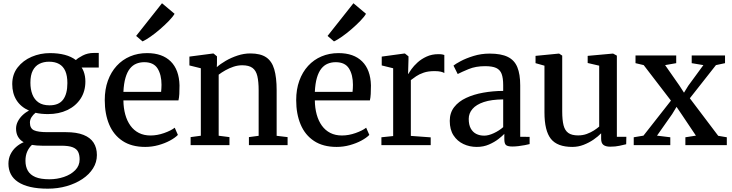

<svg xmlns="http://www.w3.org/2000/svg" viewBox="-20 -895 4511 1184"><path d="M275 268.5Q212.5 268.5 166.8 257.8Q121 247 91 227Q61 207 46.5 178.5Q32 150 32 114.5Q32 82.5 44.8 56.5Q57.5 30.5 79 11.5Q100.5 -7.5 126 -18Q103 -31 91 -52Q79 -73 79 -102Q79 -124.5 89.8 -145.8Q100.5 -167 118.8 -184.5Q137 -202 159 -213Q108 -235.5 81.8 -277.2Q55.5 -319 55.5 -376.5Q55.5 -436.5 88.8 -479.2Q122 -522 175.2 -544.8Q228.5 -567.5 288 -567.5Q339 -567.5 379.5 -556.8Q420 -546 448 -524.5Q459 -536.5 489.8 -552.5Q520.5 -568.5 558.5 -568.5H589V-478.5H483.5Q491 -467.5 496 -454Q501 -440.5 503.8 -425Q506.5 -409.5 506.5 -392.5Q506.5 -331.5 476.8 -286.2Q447 -241 395 -216.2Q343 -191.5 276 -191.5Q255 -191.5 235.5 -193.5Q216 -195.5 199 -199.5Q184 -187.5 174.2 -172Q164.5 -156.5 164.5 -139Q164.5 -103.5 189.2 -91.8Q214 -80 274 -80H387.5Q452.5 -80 494.8 -63.2Q537 -46.5 557.2 -15Q577.5 16.5 577.5 61Q577.5 105.5 553.8 143.2Q530 181 488 209Q446 237 391.2 252.8Q336.5 268.5 275 268.5ZM285 210.5Q331.5 210.5 374 196.2Q416.5 182 443.8 154.5Q471 127 471 88Q471 60.5 462 41.8Q453 23 428.5 13.2Q404 3.5 357 3.5H239Q222 3.5 206.2 2.2Q190.5 1 177 -1.5Q158.5 15.5 147.8 39.8Q137 64 137 96.5Q137 132 151.5 157.5Q166 183 198.2 196.8Q230.5 210.5 285 210.5ZM285.5 -245.5Q343 -245.5 369.2 -280.8Q395.5 -316 395.5 -382.5Q395.5 -427.5 382.8 -456.8Q370 -486 344.8 -500.2Q319.5 -514.5 282.5 -514.5Q249 -514.5 223 -501.5Q197 -488.5 182.2 -460Q167.5 -431.5 167.5 -385Q167.5 -344 179.8 -312.5Q192 -281 217.8 -263.2Q243.5 -245.5 285.5 -245.5Z M875.5 11Q791.5 11 736 -25.8Q680.5 -62.5 653.2 -127.5Q626 -192.5 626 -277.5Q626 -344 645.2 -397.2Q664.5 -450.5 699.5 -488.8Q734.5 -527 782.2 -547.2Q830 -567.5 887 -567.5Q981 -567.5 1032.8 -516.2Q1084.5 -465 1087 -368.5Q1087 -338 1085.8 -315.5Q1084.5 -293 1080.5 -276H741Q741.5 -228.5 752.5 -188.8Q763.5 -149 784.5 -120Q805.5 -91 836.5 -75.2Q867.5 -59.5 908 -59.5Q949.5 -59.5 992 -74.5Q1034.5 -89.5 1057.5 -107.5L1077 -63Q1059.5 -45 1028 -28Q996.5 -11 956.8 0Q917 11 875.5 11ZM741 -328.5H973.5Q974.5 -338 975.2 -350.2Q976 -362.5 976 -372Q976 -433.5 951.8 -472.5Q927.5 -511.5 869.5 -511.5Q843 -511.5 820.5 -502.2Q798 -493 781 -471.8Q764 -450.5 753.8 -415.2Q743.5 -380 741 -328.5ZM858.5 -640 819.5 -673.5 979 -875 1056.5 -810Q1046 -791.5 1021.5 -766.2Q997 -741 967 -715Q937 -689 908.2 -669Q879.5 -649 860 -640Z M1218.5 -58V-474L1148 -491.5V-546L1293 -565H1297L1318 -547.5V-506L1317 -481Q1338.5 -500.5 1372 -520Q1405.5 -539.5 1445 -552.5Q1484.5 -565.5 1523.5 -565.5Q1586 -565.5 1621.2 -541.8Q1656.5 -518 1671.2 -467.8Q1686 -417.5 1686 -339V-57.5L1753.5 -49.5V0H1515V-49.5L1575 -57.5V-338Q1575 -391 1567 -425.5Q1559 -460 1537 -476.2Q1515 -492.5 1473.5 -492.5Q1447 -492.5 1420.5 -483.8Q1394 -475 1370 -461.5Q1346 -448 1328.5 -434.5V-58L1395 -49.5V0H1155.5V-49.5Z M2056 11Q1972 11 1916.5 -25.8Q1861 -62.5 1833.8 -127.5Q1806.5 -192.5 1806.5 -277.5Q1806.5 -344 1825.8 -397.2Q1845 -450.5 1880 -488.8Q1915 -527 1962.8 -547.2Q2010.5 -567.5 2067.5 -567.5Q2161.5 -567.5 2213.2 -516.2Q2265 -465 2267.5 -368.5Q2267.5 -338 2266.2 -315.5Q2265 -293 2261 -276H1921.5Q1922 -228.5 1933 -188.8Q1944 -149 1965 -120Q1986 -91 2017 -75.2Q2048 -59.5 2088.5 -59.5Q2130 -59.5 2172.5 -74.5Q2215 -89.5 2238 -107.5L2257.5 -63Q2240 -45 2208.5 -28Q2177 -11 2137.2 0Q2097.5 11 2056 11ZM1921.5 -328.5H2154Q2155 -338 2155.8 -350.2Q2156.5 -362.5 2156.5 -372Q2156.5 -433.5 2132.2 -472.5Q2108 -511.5 2050 -511.5Q2023.5 -511.5 2001 -502.2Q1978.5 -493 1961.5 -471.8Q1944.5 -450.5 1934.2 -415.2Q1924 -380 1921.5 -328.5ZM2039 -640 2000 -673.5 2159.5 -875 2237 -810Q2226.5 -791.5 2202 -766.2Q2177.5 -741 2147.5 -715Q2117.5 -689 2088.8 -669Q2060 -649 2040.5 -640Z M2332 0V-48.5L2404.5 -56V-474L2334 -491.5V-546L2473.5 -565H2477L2499 -547.5V-528L2496.5 -440H2499Q2503.5 -449 2517.5 -468.8Q2531.5 -488.5 2554.8 -509.8Q2578 -531 2610.5 -546Q2643 -561 2683.5 -561Q2698 -561 2706.5 -559.5Q2715 -558 2720 -556V-444.5Q2714 -449 2698.8 -452.8Q2683.5 -456.5 2659.5 -456.5Q2620.5 -456.5 2592.8 -447Q2565 -437.5 2546 -424.5Q2527 -411.5 2513.5 -401V-57L2636 -48V0Z M2920 11Q2875.5 11 2837.8 -6.8Q2800 -24.5 2776.8 -60Q2753.5 -95.5 2753.5 -149.5Q2753.5 -199.5 2780.8 -234.5Q2808 -269.5 2854.5 -291.2Q2901 -313 2960 -323.5Q3019 -334 3083 -334.5V-370Q3083 -413.5 3073.5 -439Q3064 -464.5 3040 -475.8Q3016 -487 2971.5 -487Q2913.5 -487 2870 -469Q2826.5 -451 2802.5 -438.5L2776.5 -490.5Q2787.5 -500 2820.5 -517.8Q2853.5 -535.5 2900.5 -550Q2947.5 -564.5 2999.5 -564.5Q3070 -564.5 3111.2 -544.2Q3152.5 -524 3170.2 -480.8Q3188 -437.5 3188 -368.5V-51.5L3246 -51V-6.5Q3235 -3.5 3216.5 0Q3198 3.5 3177.5 6Q3157 8.5 3139.5 8.5Q3112.5 8.5 3101.2 0.2Q3090 -8 3090 -37.5V-69.5Q3078 -56.5 3053.5 -37.5Q3029 -18.5 2995.2 -3.8Q2961.5 11 2920 11ZM2966 -58.5Q2992.5 -58.5 3025.2 -73.8Q3058 -89 3083 -111V-282Q3010.5 -281.5 2963.5 -265.8Q2916.5 -250 2893.5 -223Q2870.5 -196 2870.5 -162Q2870.5 -125.5 2883 -102.8Q2895.5 -80 2917 -69.2Q2938.5 -58.5 2966 -58.5Z M3743 9.5Q3715 9.5 3701 -1.5Q3687 -12.5 3687 -39V-73Q3669 -54 3640.8 -34.5Q3612.5 -15 3579 -2Q3545.5 11 3509.5 11Q3416.5 11 3377 -39Q3337.5 -89 3337.5 -202V-490L3282.5 -505.5V-550.5L3426 -564.5H3428L3447 -552V-208Q3447 -155 3455.2 -122.5Q3463.5 -90 3484.8 -75Q3506 -60 3545 -60Q3574 -60 3598.5 -69Q3623 -78 3642.5 -90.5Q3662 -103 3675 -114.5V-490L3604 -506.5V-550.5L3758.5 -564.5H3761L3784 -552V-51.5H3842.5L3841.5 -5.5Q3824.5 -1.5 3799.8 4Q3775 9.5 3743 9.5Z M3948 -58.5 4117.5 -274.5 3949.5 -493.5 3899 -505.5V-553H4150V-505.5L4081.5 -493.5L4169.5 -367.5L4198 -323.5L4224.5 -366.5L4317.5 -493.5L4245.5 -505.5V-553H4451V-505.5L4395 -493.5L4234 -289L4409 -57.5L4462 -48.5V0H4206.5V-48.5L4271.5 -58.5L4183 -190.5L4152 -236L4125 -191.5L4031.5 -58.5L4113.5 -48.5V0H3888V-48.5Z"/></svg>

Font: Merriweather 24pt Medium
Style: Regular
Weight: 500
Designer: Eben Sorkin
Foundry: Eben Sorkin
Version: Version 2.100